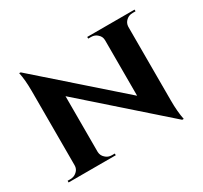

<svg xmlns="http://www.w3.org/2000/svg" viewBox="-132 -794 1043 987"><g transform="rotate(-30 389.5 -300.5)"><path d="M759 -600V-590H742Q719 -590 704 -576Q688 -562 687 -540V-103Q687 -34 697 13H688L229 -392V-61Q230 -39 246 -25Q261 -10 284 -10H301V0H21V-10H37Q60 -10 76 -25Q92 -39 92 -61V-501Q92 -568 82 -614L91 -613L549 -210V-539Q549 -561 533 -575Q518 -590 495 -590H478V-600Z"/></g></svg>

Font: Cinzel Bold(RUS BY LYAJKA)
Style: Regular
Weight: 700
Designer: Natanael Gama
Version: Version 1.001;PS 001.001;hotconv 1.0.56;makeotf.lib2.0.21325